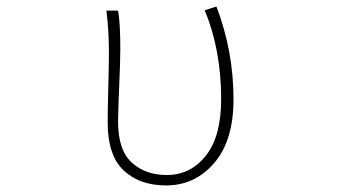

<svg xmlns="http://www.w3.org/2000/svg" viewBox="-20 -560 1040 593"><path d="M493.2 12.7Q411.1 12.7 361.8 -33.7Q312.5 -80.1 312.5 -182.6Q312.5 -218.8 314.5 -290Q316.4 -361.3 316.4 -396.5Q316.4 -466.8 308.6 -527.3H344.7Q351.6 -489.3 351.6 -409.2Q351.6 -372.1 348.1 -292.5Q344.7 -212.9 344.7 -183.6Q344.7 -96.7 386.7 -58.1Q428.7 -19.5 495.1 -19.5Q568.4 -19.5 615.7 -79.1Q663.1 -138.7 663.1 -253.9Q663.1 -405.3 612.3 -528.3L648.4 -540Q701.2 -402.3 701.2 -252.9Q701.2 -126 641.6 -56.6Q582 12.7 493.2 12.7Z"/></svg>

Font: Gen Shin Gothic Monospace ExtraLight
Style: Regular
Weight: 200
Designer: [Source Han Sans]
Ryoko NISHIZUKA  (kana & ideographs); Paul D. Hunt (Latin, Greek & Cyrillic); Wenlong ZHANG  (bopomofo
Version: Version 1.002.20150607